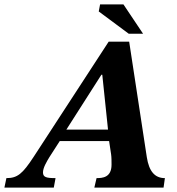

<svg xmlns="http://www.w3.org/2000/svg" viewBox="-74 -851 803 871"><path d="M170 0 178 -43C136 -43 121 -47 121 -69C121 -90 138 -118 150 -138L197 -211H421L430 -151C432 -138 432 -118 432 -104C432 -45 390 -43 364 -43L354 0H668L674 -43C628 -43 602 -74 592 -138L512 -662H419L79 -140C28 -62 5 -43 -45 -43L-54 0ZM227 -263 386 -512H390L416 -263ZM575 -698 486 -831H380L374 -799L510 -698Z"/></svg>

Font: STIX Two Text
Style: Bold Italic
Weight: 700
Italic angle: -12°
Designer: Ross Mills, John Hudson & Paul Hanslow, Tiro Typeworks Ltd; with prior portions MicroPress Inc. and Coen Hoffman, Elsevi
Foundry: Tiro Typeworks Ltd
Version: Version 2.13 b171